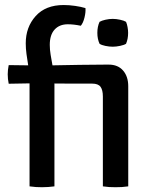

<svg xmlns="http://www.w3.org/2000/svg" viewBox="-20 -760 620 783"><path d="M503 0Q490 2 477.2 2.8Q464.5 3.5 451 3.5Q438 3.5 425.2 2.8Q412.5 2 399.5 0V-366.5Q399.5 -393 390 -406Q380.5 -419 356 -419H273Q236 -419 202 -419.5V0Q177 3.5 151.5 3.5Q139.5 3.5 126.8 2.8Q114 2 100.5 0V-420L15.5 -418.5Q11.5 -437.5 11.5 -457Q11.5 -474.5 15.5 -494.5L95 -493.5Q91 -517 88 -539.8Q85 -562.5 85 -583.5Q85 -649.5 125.5 -694.5Q166 -739.5 239.5 -739.5Q262 -739.5 286.2 -736Q310.5 -732.5 328.5 -727Q330 -710.5 324.5 -688.2Q319 -666 309.5 -655Q280.5 -661 256.5 -661Q222.5 -661 202.8 -639.5Q183 -618 183 -577Q183 -557.5 186.5 -536.5Q190 -515.5 194 -493.5Q250.5 -494.5 304 -495.5Q357.5 -496.5 410 -496.5H423.5Q461 -496.5 482 -472.2Q503 -448 503 -408ZM377 -626Q377 -651.5 386 -671Q394.5 -676 410 -679.5Q425.5 -683 440 -683Q453.5 -683 469.8 -679.5Q486 -676 494 -671Q498 -662 500.2 -649.5Q502.5 -637 502.5 -626Q502.5 -601 494 -581.5Q486.5 -576.5 470 -573Q453.5 -569.5 440 -569.5Q425.5 -569.5 409.8 -572.8Q394 -576 386 -581.5Q377 -601 377 -626Z"/></svg>

Font: Signika SC
Style: Regular
Weight: 400
Designer: Anna Giedryś
Foundry: Anna Giedryś
Version: Version 2.000; ttfautohint (v1.8.3) -l 8 -r 50 -G 200 -x 9 -